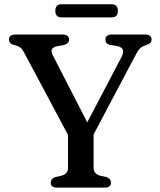

<svg xmlns="http://www.w3.org/2000/svg" viewBox="-20 -858 732 878"><path d="M487.5 -23Q487.5 0 458.5 0H241Q212 0 212 -23Q212 -41 233.5 -48.5L261 -54.5Q291 -63 291 -90V-241L92 -614.5Q83.5 -630 77.2 -636.8Q71 -643.5 59 -648L43.5 -652.5Q30.5 -656 25.8 -662.5Q21 -669 21 -677Q21 -700 50.5 -700H265Q296 -700 296 -677Q296 -658 269.5 -651.5L243 -647Q221.5 -642 217 -632.2Q212.5 -622.5 221.5 -605L379 -298.5L535.5 -597Q546 -618 542 -630Q538 -642 516 -647.5L482 -653Q462 -658.5 462 -677Q462 -700 491.5 -700H643.5Q673 -700 673 -677Q673 -668.5 668.5 -663Q664 -657.5 651 -653L644 -650Q629 -645.5 619.2 -635.5Q609.5 -625.5 593 -593L408 -243V-90Q408 -63 438 -54.5L465.5 -48.5Q487.5 -41 487.5 -23ZM233 -808.5Q233 -838.5 261.5 -838.5H490.5Q519 -838.5 519 -808.5Q519 -778.5 490.5 -778.5H261.5Q233 -778.5 233 -808.5Z"/></svg>

Font: Fraunces 9pt S050
Style: Regular
Weight: 400
Version: Version 1.000; ttfautohint (v1.8.3)